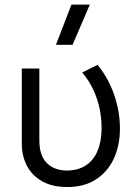

<svg xmlns="http://www.w3.org/2000/svg" viewBox="-20 -774 582 810"><path d="M264 15Q199.5 15 156.8 -9.8Q114 -34.5 93 -75.8Q72 -117 72 -166.5V-485H146V-182Q146 -117.5 177.8 -86Q209.5 -54.5 263.5 -54.5Q300.5 -55 328 -68.2Q355.5 -81.5 373.2 -105.2Q391 -129 399.8 -161.8Q408.5 -194.5 408.5 -234Q408.5 -277.5 399.5 -319Q390.5 -360.5 372.2 -398.2Q354 -436 327 -468L391.5 -500.5Q438 -443.5 462 -373Q486 -302.5 486 -232.5Q486 -162 460.8 -106.2Q435.5 -50.5 386 -17.8Q336.5 15 264 15ZM216 -585 281.5 -754.5H359L286 -585Z"/></svg>

Font: Geologica Cursive ExtraLight
Style: Regular
Weight: 250
Designer: Sindre Bremnes, Frode Helland
Foundry: Monokrom Skriftforlag AS
Version: Version 1.010;gftools[0.9.28]